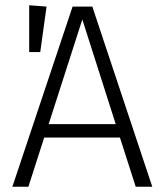

<svg xmlns="http://www.w3.org/2000/svg" viewBox="-20 -710 616 730"><path d="M157 -685 91 -690V-512H133ZM496 0H559L331 -685H256L27 0H88L148 -187H436ZM165 -238 293 -636 420 -238Z"/></svg>

Font: FiraGO Light
Style: Regular
Weight: 300
Designer: bBox Type
Foundry: bBox Type GmbH
Version: Version 1.001;PS 001.001;hotconv 1.0.88;makeotf.lib2.5.64775